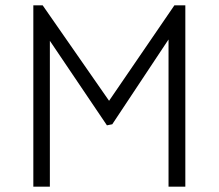

<svg xmlns="http://www.w3.org/2000/svg" viewBox="-20 -700 820 720"><path d="M381 -230 167 -547V0H105V-680H140L389 -322L634 -680H675V0H612V-552L401 -234Z"/></svg>

Font: Palanquin Light
Style: Regular
Weight: 300
Designer: Pria Ravichandran
Version: Version 1.0.4